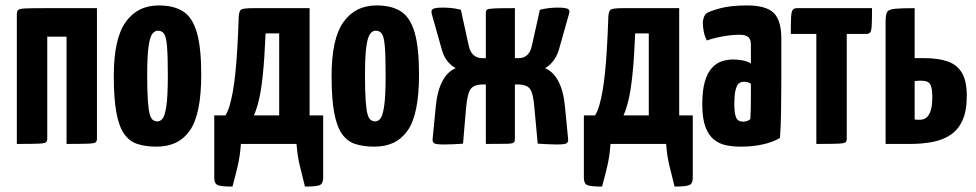

<svg xmlns="http://www.w3.org/2000/svg" viewBox="-20 -530 3595 707"><path d="M42 0V-477Q42 -488 46.5 -493Q51 -498 74.4 -499Q97.8 -500 154 -500H337V-20Q337 -10 332.3 -6Q327.7 -2 304.3 -1Q281 0 225 0V-395H154V-20Q154 -10 149.3 -6Q144.7 -2 121.3 -1Q98 0 42 0Z M557 10Q517 10 487 0.5Q457 -9 437.5 -36.5Q418 -64 408.5 -115.5Q399 -167 399 -251Q399 -387 442.5 -448.5Q486 -510 565 -510Q619 -510 653.5 -488.5Q688 -467 704.5 -411.5Q721 -356 721 -255Q721 -110 679.5 -50Q638 10 557 10ZM560 -83Q570 -83 578.5 -93Q587 -103 592.5 -139Q598 -175 598 -252Q598 -324 595 -359.5Q592 -395 584 -406Q576 -417 561 -417Q550 -417 541 -405.5Q532 -394 527 -358.5Q522 -323 522 -252Q522 -194 524.5 -159.5Q527 -125 531.5 -109Q536 -93 543.5 -88Q551 -83 560 -83Z M836 157Q794 157 781.5 151.5Q769 146 769 125V-105H810Q819 -119 825.5 -141Q832 -163 837.5 -193.5Q843 -224 847 -264Q851 -304 854 -354.5Q857 -405 859 -467Q860 -490 868.5 -495Q877 -500 915 -500H1120V-105H1170V125Q1170 146 1157.5 151.5Q1145 157 1103 157Q1093 117 1084 80.5Q1075 44 1072 0H867Q864 44 855.5 80.5Q847 117 836 157ZM915 -105H1008V-407H958Q954 -314 948 -256.5Q942 -199 934 -164.5Q926 -130 915 -105Z M1359 10Q1319 10 1289 0.5Q1259 -9 1239.5 -36.5Q1220 -64 1210.5 -115.5Q1201 -167 1201 -251Q1201 -387 1244.5 -448.5Q1288 -510 1367 -510Q1421 -510 1455.5 -488.5Q1490 -467 1506.5 -411.5Q1523 -356 1523 -255Q1523 -110 1481.5 -50Q1440 10 1359 10ZM1362 -83Q1372 -83 1380.5 -93Q1389 -103 1394.5 -139Q1400 -175 1400 -252Q1400 -324 1397 -359.5Q1394 -395 1386 -406Q1378 -417 1363 -417Q1352 -417 1343 -405.5Q1334 -394 1329 -358.5Q1324 -323 1324 -252Q1324 -194 1326.5 -159.5Q1329 -125 1333.5 -109Q1338 -93 1345.5 -88Q1353 -83 1362 -83Z M1615 2Q1587 2 1579.5 -2Q1572 -6 1573 -18L1585 -141Q1590 -194 1608.5 -230Q1627 -266 1658 -279Q1643 -287 1629 -303Q1615 -319 1607 -347L1570 -478Q1566 -493 1575 -497.5Q1584 -502 1611 -502Q1624 -502 1641 -500.5Q1658 -499 1677 -494L1706 -362Q1711 -338 1724 -327Q1737 -316 1754 -316H1769V-482Q1769 -491 1773.5 -494.5Q1778 -498 1800.5 -499Q1823 -500 1876 -500V-316H1891Q1909 -316 1921.5 -327.5Q1934 -339 1939 -364L1968 -494Q1988 -499 2004.5 -500.5Q2021 -502 2034 -502Q2061 -502 2070.5 -497.5Q2080 -493 2075 -478L2038 -347Q2030 -321 2016 -304Q2002 -287 1987 -279Q2018 -266 2036.5 -230Q2055 -194 2060 -141L2072 -18Q2073 -6 2065.5 -2Q2058 2 2030 2Q2013 2 1996 1Q1979 0 1960 -1L1948 -131Q1944 -185 1932 -202Q1920 -219 1886 -219H1876V-18Q1876 -9 1871.5 -5Q1867 -1 1845 -0.5Q1823 0 1769 0V-219H1759Q1725 -219 1713 -202Q1701 -185 1696 -131L1685 -1Q1648 2 1615 2Z M2197 157Q2155 157 2142.5 151.5Q2130 146 2130 125V-105H2171Q2180 -119 2186.5 -141Q2193 -163 2198.5 -193.5Q2204 -224 2208 -264Q2212 -304 2215 -354.5Q2218 -405 2220 -467Q2221 -490 2229.5 -495Q2238 -500 2276 -500H2481V-105H2531V125Q2531 146 2518.5 151.5Q2506 157 2464 157Q2454 117 2445 80.5Q2436 44 2433 0H2228Q2225 44 2216.5 80.5Q2208 117 2197 157ZM2276 -105H2369V-407H2319Q2315 -314 2309 -256.5Q2303 -199 2295 -164.5Q2287 -130 2276 -105Z M2708 10Q2680 10 2654.5 5Q2629 0 2609 -16Q2589 -32 2577.5 -63Q2566 -94 2566 -146Q2566 -197 2575.5 -229.5Q2585 -262 2601.5 -280Q2618 -298 2638.5 -304.5Q2659 -311 2681 -311Q2692 -311 2712 -308Q2732 -305 2745 -296Q2745 -296 2745 -307.5Q2745 -319 2745 -335Q2745 -351 2745 -365Q2745 -378 2741 -386Q2737 -394 2728 -398Q2719 -402 2703 -402Q2675 -402 2641.5 -396Q2608 -390 2583 -381Q2574 -398 2571 -416Q2568 -434 2568 -446Q2568 -455 2571.5 -465.5Q2575 -476 2582 -481Q2593 -489 2632 -499.5Q2671 -510 2731 -510Q2800 -510 2828.5 -483Q2857 -456 2857 -388V-341Q2857 -284 2857 -224Q2857 -164 2856 -111.5Q2855 -59 2852 -22Q2827 -7 2790 1.5Q2753 10 2708 10ZM2716 -82Q2723 -82 2731 -84.5Q2739 -87 2743 -92Q2744 -103 2744.5 -125.5Q2745 -148 2745 -174Q2745 -200 2745 -221Q2740 -226 2732.5 -227.5Q2725 -229 2719 -229Q2711 -229 2704.5 -225.5Q2698 -222 2693.5 -213Q2689 -204 2686.5 -188.5Q2684 -173 2684 -149Q2684 -131 2685.5 -118.5Q2687 -106 2690.5 -97.5Q2694 -89 2700.5 -85.5Q2707 -82 2716 -82Z M2986 0V-405H2892Q2892 -446 2893 -466.5Q2894 -487 2899 -493.5Q2904 -500 2915 -500H3191Q3191 -458 3190 -437.5Q3189 -417 3184.5 -411Q3180 -405 3169 -405H3098V-20Q3098 -10 3093.5 -6Q3089 -2 3066 -1Q3043 0 2986 0Z M3241 0V-450Q3241 -474 3246 -484.5Q3251 -495 3273.5 -497.5Q3296 -500 3348 -500V-316H3381Q3434 -316 3469 -304Q3504 -292 3522 -262Q3540 -232 3540 -177Q3540 -122 3524.5 -87.5Q3509 -53 3481 -34Q3453 -15 3415 -7.5Q3377 0 3331 0ZM3367 -89Q3382 -89 3392 -97.5Q3402 -106 3407.5 -124Q3413 -142 3413 -172Q3413 -201 3408 -213.5Q3403 -226 3393.5 -229.5Q3384 -233 3369 -233Q3364 -233 3360 -232.5Q3356 -232 3353.5 -232Q3351 -232 3349.5 -231.5Q3348 -231 3348 -231V-90Q3348 -90 3349 -90Q3350 -90 3352.5 -89.5Q3355 -89 3358.5 -89Q3362 -89 3367 -89Z"/></svg>

Font: Yanone Kaffeesatz ExtraLight
Style: Regular
Weight: 200
Designer: Yanone (Cyrillic: Daniel Pouzeot, Huerta Tipografica, and Cyreal)
Foundry: Yanone
Version: Version 2.003